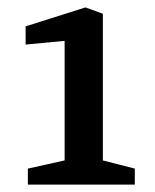

<svg xmlns="http://www.w3.org/2000/svg" viewBox="-20 -497 418 517"><path d="M55 -43 154 -65V-387L49 -377V-426L210 -477L257 -460V-65L343 -43V0H55Z"/></svg>

Font: Grenze Medium
Style: Regular
Weight: 500
Designer: Renata Polastri
Foundry: Omnibus-Type
Version: Version 1.002; ttfautohint (v1.8)